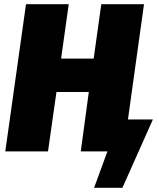

<svg xmlns="http://www.w3.org/2000/svg" viewBox="-20 -716 754 908"><path d="M585 -151H703L559 172H425L488 0H362L400 -281H247L207 0H5L103 -696H305L269 -439H423L459 -696H661Z"/></svg>

Font: Fira Sans Black
Style: Italic
Weight: 900
Italic angle: -8°
Designer: Carrois Corporate & Edenspiekermann AG
Foundry: Carrois Corporate GbR & Edenspiekermann AG
Version: Version 4.203